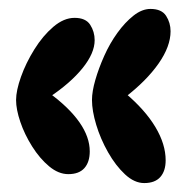

<svg xmlns="http://www.w3.org/2000/svg" viewBox="-20 -557 418 430"><path d="M133 -167Q111 -167 90 -184.5Q69 -202 52 -229Q35 -256 25.5 -284Q16 -312 16 -333Q16 -354 27 -385Q38 -416 57 -446.5Q76 -477 99.5 -497Q123 -517 147 -517Q172 -517 182 -501.5Q192 -486 192 -467Q192 -438 165 -404.5Q138 -371 90 -339V-349Q135 -316 158 -283Q181 -250 181 -218Q181 -194 169 -180.5Q157 -167 133 -167ZM303 -147Q281 -147 260 -166.5Q239 -186 222 -216Q205 -246 195.5 -277.5Q186 -309 186 -333Q186 -352 193.5 -378Q201 -404 213.5 -432Q226 -460 243 -483.5Q260 -507 279 -522Q298 -537 317 -537Q342 -537 352 -521.5Q362 -506 362 -487Q362 -453 335 -414.5Q308 -376 260 -339V-349Q305 -311 328 -272.5Q351 -234 351 -198Q351 -174 339 -160.5Q327 -147 303 -147Z"/></svg>

Font: DynaPuff Condensed
Style: Regular
Weight: 400
Width: 3
Designer: Toshi Omagari, Jennifer Daniel
Foundry: Google Fonts
Version: Version 2.000